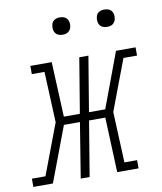

<svg xmlns="http://www.w3.org/2000/svg" viewBox="-120 -785 716 850"><g transform="rotate(-10 237.5 -359.5)"><path d="M-39 0V-37H22L108 -265L98 -493H41V-530H137L148 -283H220L261 -530H302L261 -283H334L426 -530H514V-493H453L367 -265L377 -37H434V0H338L328 -247H255L214 0H174L214 -247H142L49 0ZM406 -641Q397 -641 388.5 -644Q380 -647 374.5 -654Q369 -661 367.5 -670.5Q366 -680 368 -690Q369 -696 372 -702Q375 -708 381 -712Q387 -716 393.5 -717.5Q400 -719 406 -719Q416 -719 424.5 -716Q433 -713 438.5 -706Q444 -699 445.5 -689.5Q447 -680 445 -670Q444 -664 440.5 -658Q437 -652 431.5 -648Q426 -644 419.5 -642.5Q413 -641 406 -641ZM206 -641Q197 -641 188.5 -644Q180 -647 174.5 -654Q169 -661 167.5 -670.5Q166 -680 168 -690Q169 -696 172 -702Q175 -708 181 -712Q187 -716 193.5 -717.5Q200 -719 206 -719Q216 -719 224.5 -716Q233 -713 238.5 -706Q244 -699 245.5 -689.5Q247 -680 245 -670Q244 -664 240.5 -658Q237 -652 231.5 -648Q226 -644 219.5 -642.5Q213 -641 206 -641Z"/></g></svg>

Font: Iosevka Slab XLtObl
Style: Regular
Weight: 200
Italic angle: -9°
Monospace: yes
Designer: Belleve Invis
Foundry: Belleve Invis
Version: Version 11.1.1; ttfautohint (v1.8.3)